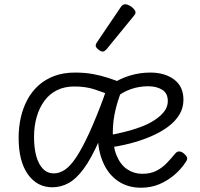

<svg xmlns="http://www.w3.org/2000/svg" viewBox="-20 -858 933 897"><path d="M67 -214Q67 -263 77 -308Q87 -353 107.5 -391.5Q128 -430 159.5 -458.5Q191 -487 233.5 -503Q276 -519 331 -519Q376 -519 414.5 -512Q453 -505 489 -493Q525 -481 562 -466Q536 -410 521.5 -353Q507 -296 507 -238Q507 -174 525 -131Q543 -88 574.5 -67Q606 -46 645 -46Q683 -46 710.5 -60Q738 -74 759.5 -96.5Q781 -119 798 -140Q807 -151 817.5 -150.5Q828 -150 839 -141Q850 -132 853.5 -123Q857 -114 849 -103Q826 -67 793 -39.5Q760 -12 722 3.5Q684 19 639 19Q577 19 531.5 -12Q486 -43 461.5 -99.5Q437 -156 437 -229Q437 -280 444.5 -322Q452 -364 463 -399Q474 -434 487 -461L507 -408Q461 -428 420 -441Q379 -454 327 -454Q281 -454 246 -436.5Q211 -419 187.5 -387Q164 -355 151.5 -312Q139 -269 139 -218Q139 -166 149.5 -128.5Q160 -91 180.5 -69.5Q201 -48 232 -48Q257 -48 282.5 -64.5Q308 -81 336 -123Q364 -165 397.5 -238Q431 -311 472 -423L522 -409Q479 -282 442.5 -199.5Q406 -117 371 -69.5Q336 -22 300 -2.5Q264 17 225 17Q153 17 110 -44Q67 -105 67 -214ZM837 -392Q837 -353 817.5 -321.5Q798 -290 764 -265Q730 -240 684.5 -220.5Q639 -201 586.5 -187.5Q534 -174 477 -167V-224Q518 -231 559 -241Q600 -251 636.5 -264.5Q673 -278 701.5 -296.5Q730 -315 747 -337Q764 -359 764 -386Q764 -422 738 -438.5Q712 -455 672 -455Q631 -455 592.5 -442Q554 -429 520 -401L500 -464Q541 -491 587 -505Q633 -519 682 -519Q750 -519 793.5 -486.5Q837 -454 837 -392ZM460 -617Q451 -617 439 -627Q427 -637 427 -645Q427 -648 428 -651Q429 -654 432 -659L545 -826Q549 -832 554 -835Q559 -838 565 -838Q574 -838 585 -832Q596 -826 604.5 -817Q613 -808 613 -801Q613 -795 611 -791.5Q609 -788 603 -781L477 -627Q467 -617 460 -617Z"/></svg>

Font: Playwrite GB S Light
Style: Regular
Weight: 300
Designer: Veronika Burian, José Scaglione
Foundry: TypeTogether
Version: Version 1.002